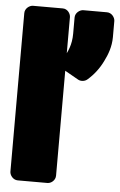

<svg xmlns="http://www.w3.org/2000/svg" viewBox="-57 -828 564 905"><g transform="rotate(5 225.0 -375.0)"><path d="M203 38C219 38 240 23 240 0V-750C240 -766 226 -788 203 -788H62C46 -788 24 -773 24 -750V0C24 16 39 38 62 38ZM224 -550C213 -531 219 -508 237 -498L304 -460C316 -453 336 -454 348 -465C377 -490 402 -522 420 -560C435 -590 450 -628 450 -674V-750C450 -766 435 -788 412 -788H300C284 -788 262 -773 262 -750V-674C262 -621 246 -587 224 -550Z"/></g></svg>

Font: Asimov Print
Style: E
Weight: 500
Designer: Google
Version: Version 2.000980; 2014